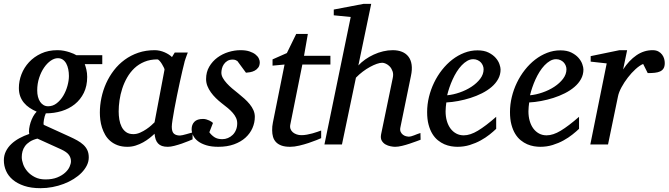

<svg xmlns="http://www.w3.org/2000/svg" viewBox="-51 -757 3503 1006"><path d="M320.8 87.9Q320.8 69.8 310.1 54.7Q299.3 39.6 270 25.9L145 -30.8Q121.1 -24.9 105.2 -14.6Q89.4 -4.4 80.1 8.5Q70.8 21.5 66.9 36.1Q63 50.8 63 65.9Q63 83 70.3 103.5Q77.6 124 93 141.6Q108.4 159.2 131.8 171.1Q155.3 183.1 187 183.1Q223.1 183.1 248.5 172.9Q273.9 162.6 290 147.9Q306.2 133.3 313.5 116.9Q320.8 100.6 320.8 87.9ZM310.1 -358.9Q310.1 -377.4 306.6 -394.3Q303.2 -411.1 296.1 -424.1Q289.1 -437 278.1 -444.6Q267.1 -452.1 252 -452.1Q233.9 -452.1 214.8 -439Q195.8 -425.8 179.9 -402.8Q164.1 -379.9 154.1 -349.1Q144 -318.4 144 -283.2Q144 -265.1 147.9 -249.8Q151.9 -234.4 159.4 -223.4Q167 -212.4 177.5 -206.3Q188 -200.2 201.2 -200.2Q226.1 -200.2 246.3 -216.1Q266.6 -231.9 280.8 -255.9Q294.9 -279.8 302.5 -307.6Q310.1 -335.4 310.1 -358.9ZM393.1 -420.9Q397.5 -409.7 401.6 -392.1Q405.8 -374.5 405.8 -354Q405.8 -306.2 388.2 -270.5Q370.6 -234.9 340.8 -210.9Q311 -187 271.7 -175Q232.4 -163.1 189 -163.1Q185.5 -155.8 183.1 -147Q180.7 -138.2 179.2 -129.6Q177.7 -121.1 177.2 -114Q176.8 -106.9 178.2 -103L312 -42Q335 -31.7 353.8 -21.2Q372.6 -10.7 386 1.7Q399.4 14.2 406.7 30Q414.1 45.9 414.1 67.9Q414.1 89.4 404.1 109.6Q394 129.9 376.7 147.7Q359.4 165.5 335.2 180.7Q311 195.8 283 206.5Q254.9 217.3 223.9 223.1Q192.9 229 161.1 229Q111.8 229 75.7 216.8Q39.6 204.6 15.9 184.6Q-7.8 164.6 -19.3 138.2Q-30.8 111.8 -30.8 83Q-30.8 57.6 -20.3 36.1Q-9.8 14.6 8.3 -2.4Q26.4 -19.5 50.5 -32.7Q74.7 -45.9 102.1 -55.2Q99.6 -66.9 101.8 -82.8Q104 -98.6 109.1 -115Q114.3 -131.3 122.6 -146.5Q130.9 -161.6 141.1 -171.9Q121.1 -180.7 104 -192.1Q86.9 -203.6 74.5 -218.5Q62 -233.4 54.9 -252.7Q47.9 -272 47.9 -295.9Q47.9 -332.5 61.5 -367.9Q75.2 -403.3 101.3 -431.4Q127.4 -459.5 164.8 -476.8Q202.1 -494.1 250 -494.1Q268.1 -494.1 283.9 -491Q299.8 -487.8 312.7 -483.6Q325.7 -479.5 335.2 -475.1Q344.7 -470.7 349.1 -467.8H484.9V-420.9Z M811 -392.1Q811.5 -394.5 807.4 -403.3Q803.2 -412.1 797.4 -421.6Q791.5 -431.2 784.9 -438.5Q778.3 -445.8 773.9 -445.8Q735.8 -445.8 705.8 -433.3Q675.8 -420.9 653.3 -399.7Q630.9 -378.4 615 -350.6Q599.1 -322.8 589.4 -292.5Q579.6 -262.2 575.2 -231.4Q570.8 -200.7 570.8 -172.9Q570.8 -151.9 574.2 -130.9Q577.6 -109.9 586.2 -92.8Q594.7 -75.7 609.6 -64.9Q624.5 -54.2 647.9 -54.2Q665.5 -54.2 683.1 -62Q700.7 -69.8 715.8 -80.1Q731 -90.3 742.2 -100.6Q753.4 -110.8 758.8 -116.2ZM958 -26.9Q952.1 -24.4 936.5 -17.8Q920.9 -11.2 901.6 -4.6Q882.3 2 862.5 7.1Q842.8 12.2 828.1 12.2Q810.1 12.2 797.6 7.8Q785.2 3.4 777.1 -5.4Q769 -14.2 764.6 -26.9Q760.3 -39.6 758.8 -56.2Q747.6 -45.4 732.4 -33.4Q717.3 -21.5 699 -11.2Q680.7 -1 659.9 5.6Q639.2 12.2 616.7 12.2Q587.4 12.2 565.2 3.9Q543 -4.4 526.9 -18.3Q510.7 -32.2 500.2 -50.5Q489.7 -68.8 483.4 -88.6Q477.1 -108.4 474.6 -128.7Q472.2 -148.9 472.2 -167Q472.2 -205.6 480.5 -244.9Q488.8 -284.2 505.1 -320.6Q521.5 -356.9 545.9 -388.7Q570.3 -420.4 602.3 -443.8Q634.3 -467.3 673.6 -480.7Q712.9 -494.1 759.8 -494.1Q773.4 -494.1 786.9 -491Q800.3 -487.8 812 -482.7Q823.7 -477.5 833.5 -471.2Q843.3 -464.8 850.1 -458L864.7 -481.9H933.1Q930.7 -476.1 927.7 -468Q924.8 -460 921.9 -451.7Q918.9 -443.4 916.7 -436Q914.6 -428.7 914.1 -424.8Q910.6 -411.6 904.3 -385Q897.9 -358.4 890.9 -325.2Q883.8 -292 876.2 -255.6Q868.7 -219.2 862.8 -186.8Q856.9 -154.3 853 -129.2Q849.1 -104 849.1 -92.8Q849.1 -66.4 860.4 -56.6Q871.6 -46.9 892.1 -46.9Q897 -46.9 906.5 -49.1Q916 -51.3 926.3 -54.2Q936.5 -57.1 945.3 -59.6Q954.1 -62 958 -63Z M1310.1 -431.2Q1310.1 -413.6 1302.2 -403.1Q1294.4 -392.6 1283.2 -386.7Q1272 -380.9 1259.5 -378.7Q1247.1 -376.5 1237.8 -376L1192.9 -437Q1189.9 -439.5 1183.6 -442.1Q1177.2 -444.8 1168 -444.8Q1151.4 -444.8 1140.1 -437.7Q1128.9 -430.7 1121.8 -420.2Q1114.7 -409.7 1111.8 -397.7Q1108.9 -385.7 1108.9 -376Q1108.9 -362.3 1116.7 -348.4Q1124.5 -334.5 1137.2 -320.6Q1149.9 -306.6 1165.8 -293.2Q1181.6 -279.8 1197.8 -267.1Q1214.4 -253.9 1229.7 -240Q1245.1 -226.1 1257.3 -211.2Q1269.5 -196.3 1276.9 -179.7Q1284.2 -163.1 1284.2 -145Q1284.2 -114.3 1271.7 -85.9Q1259.3 -57.6 1235.1 -35.6Q1210.9 -13.7 1175 -0.7Q1139.2 12.2 1092.8 12.2Q1056.6 12.2 1030.3 4.2Q1003.9 -3.9 986.8 -16.8Q969.7 -29.8 961.4 -46.4Q953.1 -63 953.1 -80.1Q953.1 -104 967.5 -118.9Q981.9 -133.8 1012.7 -133.8Q1022 -133.8 1030.3 -131.3Q1038.6 -128.9 1045.4 -125.7Q1052.2 -122.6 1057.4 -118.9Q1062.5 -115.2 1064.9 -112.8L1045.9 -64Q1056.6 -48.8 1072.5 -38.3Q1088.4 -27.8 1113.8 -27.8Q1128.9 -27.8 1143.1 -33.7Q1157.2 -39.6 1168.2 -50.3Q1179.2 -61 1185.5 -76.4Q1191.9 -91.8 1191.9 -110.8Q1191.9 -126 1185.8 -139.4Q1179.7 -152.8 1168.7 -165.5Q1157.7 -178.2 1142.8 -190.7Q1127.9 -203.1 1109.9 -216.8Q1094.2 -229 1079.8 -243.2Q1065.4 -257.3 1054 -273.2Q1042.5 -289.1 1035.6 -306.6Q1028.8 -324.2 1028.8 -342.8Q1028.8 -379.4 1045.4 -407.7Q1062 -436 1088.1 -455.3Q1114.3 -474.6 1146.2 -484.4Q1178.2 -494.1 1209 -494.1Q1237.3 -494.1 1256.6 -487.5Q1275.9 -481 1287.8 -471.4Q1299.8 -461.9 1304.9 -450.9Q1310.1 -439.9 1310.1 -431.2Z M1533.2 -418.9 1470.2 -105Q1467.3 -91.8 1471.2 -81.3Q1475.1 -70.8 1483.6 -63.7Q1492.2 -56.6 1503.7 -52.7Q1515.1 -48.8 1527.8 -48.8Q1542 -48.8 1557.1 -51.5Q1572.3 -54.2 1586.2 -58.1Q1600.1 -62 1612.1 -66.2Q1624 -70.3 1631.8 -73.2V-33.2Q1625.5 -30.3 1607.4 -22.9Q1589.4 -15.6 1565.9 -7.8Q1542.5 0 1516.6 6.1Q1490.7 12.2 1469.2 12.2Q1441.9 12.2 1423.8 5.6Q1405.8 -1 1395 -12.5Q1384.3 -23.9 1379.6 -39.8Q1375 -55.7 1375 -74.2Q1375 -84 1375.7 -94.2Q1376.5 -104.5 1378.9 -115.2L1439.9 -418.9L1377 -413.1V-445.8L1452.1 -479L1501 -579.1H1562L1542 -464.8H1680.2V-418.9Z M2152.8 -24.9Q2146.5 -22.5 2130.6 -16.6Q2114.7 -10.7 2095.2 -4.2Q2075.7 2.4 2055.2 7.3Q2034.7 12.2 2019 12.2Q2009.8 12.2 1995.6 9.5Q1981.4 6.8 1969 -0.2Q1956.5 -7.3 1949.2 -20Q1941.9 -32.7 1945.8 -53.2L2006.8 -348.1Q2011.2 -367.7 2006.1 -382.8Q2001 -397.9 1991.7 -408Q1982.4 -418 1971.2 -423.1Q1960 -428.2 1951.7 -428.2Q1939.9 -428.2 1923.1 -422.4Q1906.2 -416.5 1887.5 -406.2Q1868.7 -396 1849.6 -381.6Q1830.6 -367.2 1814 -350.1L1740.7 0H1648.9L1786.6 -668L1697.8 -676.8V-707L1854 -736.8H1894L1826.7 -414.1Q1841.8 -430.7 1862.5 -445.3Q1883.3 -460 1907 -470.9Q1930.7 -481.9 1956.3 -488Q1981.9 -494.1 2006.8 -494.1Q2034.2 -494.1 2055.2 -485.6Q2076.2 -477.1 2089.1 -460.2Q2102.1 -443.4 2105.7 -418Q2109.4 -392.6 2102.1 -358.9L2046.9 -89.8Q2043.9 -75.7 2048.3 -66.2Q2052.7 -56.6 2060.3 -51Q2067.9 -45.4 2076.2 -43.2Q2084.5 -41 2088.9 -41Q2102.5 -41 2118.7 -47.9Q2134.8 -54.7 2151.9 -60.1Z M2482.9 -394Q2482.9 -403.8 2479 -413.3Q2475.1 -422.9 2468.3 -430.2Q2461.4 -437.5 2451.2 -442.1Q2440.9 -446.8 2428.7 -446.8Q2412.1 -446.8 2397 -438Q2381.8 -429.2 2367.9 -414.6Q2354 -399.9 2342 -380.9Q2330.1 -361.8 2320.6 -340.8Q2311 -319.8 2303.7 -298.3Q2296.4 -276.9 2292 -257.8Q2323.7 -260.7 2357.7 -272.5Q2391.6 -284.2 2419.4 -302.5Q2447.3 -320.8 2465.1 -344.2Q2482.9 -367.7 2482.9 -394ZM2571.8 -393.1Q2571.8 -365.7 2559.1 -342.8Q2546.4 -319.8 2524.7 -301.3Q2502.9 -282.7 2474.4 -268.3Q2445.8 -253.9 2414.3 -243.9Q2382.8 -233.9 2350.1 -227.8Q2317.4 -221.7 2287.6 -220.2Q2286.1 -210.4 2284.9 -196.8Q2283.7 -183.1 2283.7 -173.8Q2283.7 -146.5 2290.3 -123.5Q2296.9 -100.6 2309.3 -83.7Q2321.8 -66.9 2339.4 -57.4Q2356.9 -47.9 2378.9 -47.9Q2412.6 -47.9 2453.1 -72.3Q2493.7 -96.7 2548.8 -145V-82Q2534.7 -68.4 2514.2 -52Q2493.7 -35.6 2467.5 -21.2Q2441.4 -6.8 2410.6 2.7Q2379.9 12.2 2345.7 12.2Q2330.6 12.2 2312.7 9.3Q2294.9 6.3 2277.3 -1.2Q2259.8 -8.8 2243.4 -22Q2227.1 -35.2 2214.6 -55.4Q2202.1 -75.7 2194.6 -103.8Q2187 -131.8 2187 -169.9Q2187 -209.5 2196.5 -248.8Q2206.1 -288.1 2223.4 -324Q2240.7 -359.9 2265.1 -390.9Q2289.6 -421.9 2318.8 -444.6Q2348.1 -467.3 2381.6 -480.2Q2415 -493.2 2450.7 -493.2Q2485.4 -493.2 2508.5 -481.7Q2531.7 -470.2 2545.9 -454.1Q2560.1 -438 2565.9 -420.9Q2571.8 -403.8 2571.8 -393.1Z M2917 -394Q2917 -403.8 2913.1 -413.3Q2909.2 -422.9 2902.3 -430.2Q2895.5 -437.5 2885.3 -442.1Q2875 -446.8 2862.8 -446.8Q2846.2 -446.8 2831.1 -438Q2815.9 -429.2 2802 -414.6Q2788.1 -399.9 2776.1 -380.9Q2764.2 -361.8 2754.6 -340.8Q2745.1 -319.8 2737.8 -298.3Q2730.5 -276.9 2726.1 -257.8Q2757.8 -260.7 2791.7 -272.5Q2825.7 -284.2 2853.5 -302.5Q2881.3 -320.8 2899.2 -344.2Q2917 -367.7 2917 -394ZM3005.9 -393.1Q3005.9 -365.7 2993.2 -342.8Q2980.5 -319.8 2958.7 -301.3Q2937 -282.7 2908.4 -268.3Q2879.9 -253.9 2848.4 -243.9Q2816.9 -233.9 2784.2 -227.8Q2751.5 -221.7 2721.7 -220.2Q2720.2 -210.4 2719 -196.8Q2717.8 -183.1 2717.8 -173.8Q2717.8 -146.5 2724.4 -123.5Q2731 -100.6 2743.4 -83.7Q2755.9 -66.9 2773.4 -57.4Q2791 -47.9 2813 -47.9Q2846.7 -47.9 2887.2 -72.3Q2927.7 -96.7 2982.9 -145V-82Q2968.8 -68.4 2948.2 -52Q2927.7 -35.6 2901.6 -21.2Q2875.5 -6.8 2844.7 2.7Q2814 12.2 2779.8 12.2Q2764.6 12.2 2746.8 9.3Q2729 6.3 2711.4 -1.2Q2693.8 -8.8 2677.5 -22Q2661.1 -35.2 2648.7 -55.4Q2636.2 -75.7 2628.7 -103.8Q2621.1 -131.8 2621.1 -169.9Q2621.1 -209.5 2630.6 -248.8Q2640.1 -288.1 2657.5 -324Q2674.8 -359.9 2699.2 -390.9Q2723.6 -421.9 2752.9 -444.6Q2782.2 -467.3 2815.7 -480.2Q2849.1 -493.2 2884.8 -493.2Q2919.4 -493.2 2942.6 -481.7Q2965.8 -470.2 2980 -454.1Q2994.1 -438 3000 -420.9Q3005.9 -403.8 3005.9 -393.1Z M3432.1 -426.8Q3432.1 -409.2 3425.8 -398.7Q3419.4 -388.2 3407.7 -382.8Q3396 -377.4 3379.6 -375.7Q3363.3 -374 3342.8 -374L3318.8 -421.9Q3300.3 -414.1 3279.1 -394.8Q3257.8 -375.5 3238.8 -350.8Q3219.7 -326.2 3205.6 -300Q3191.4 -273.9 3187 -252L3134.8 0H3042L3127.9 -424.8L3043.9 -434.1V-462.9L3194.8 -494.1H3234.9L3213.9 -393.1Q3244.6 -440.4 3283.7 -467.3Q3322.8 -494.1 3368.2 -494.1Q3386.2 -494.1 3398.4 -487.5Q3410.6 -481 3418.2 -470.7Q3425.8 -460.4 3429 -448.7Q3432.1 -437 3432.1 -426.8Z"/></svg>

Font: Charis SIL CyrE
Style: Italic
Weight: 400
Italic angle: -11°
Foundry: SIL International
Version: Version 5.000